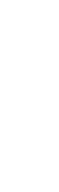

<svg xmlns="http://www.w3.org/2000/svg" viewBox="-20 -110 40 130"><path d="M0 -90V0Z"/></svg>

Font: Amiri
Style: Regular
Weight: 400
Designer: Khaled Hosny
Version: Version 0.114